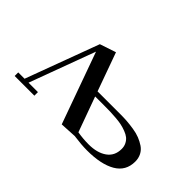

<svg xmlns="http://www.w3.org/2000/svg" viewBox="-67 -716 986 986"><g transform="rotate(45 426.5 -223.0)"><path d="M58.1 0V-25.9H104L252 -424.8L339.8 -454.1L415 -245.1H583Q607.9 -245.1 630.1 -243.4Q652.3 -241.7 679.4 -237.5Q706.5 -233.4 728 -224.9Q749.5 -216.3 768.1 -203.9Q786.6 -191.4 796.9 -171.6Q807.1 -151.9 807.1 -127Q807.1 -59.1 750 -25.6Q692.9 7.8 590.8 7.8Q551.8 7.8 494.1 0L404.8 4.9L265.1 -383.8L132.8 -25.9H201.2V0ZM424.8 -217.8 494.1 -26.9Q534.7 -20 575.2 -20Q636.7 -20 674.3 -46.6Q711.9 -73.2 711.9 -124Q711.9 -142.6 704.3 -157.5Q696.8 -172.4 685.1 -181.9Q673.3 -191.4 654.5 -198.5Q635.7 -205.6 618.4 -209.2Q601.1 -212.9 576.7 -214.8Q552.2 -216.8 535.2 -217.3Q518.1 -217.8 494.1 -217.8Z"/></g></svg>

Font: Dehuti Alt
Style: Bold
Weight: 700
Version: Version 1.2